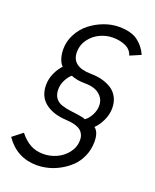

<svg xmlns="http://www.w3.org/2000/svg" viewBox="-150 -800 787 974"><g transform="rotate(20 243.5 -313.5)"><path d="M403.8 -124Q403.8 -82.5 388.4 -46.9Q373 -11.2 348.4 12.9Q323.7 37.1 292.7 54.4Q261.7 71.8 230 79.8Q198.2 87.9 168.9 87.9Q60.5 87.9 -2 -2.9L51.8 -44.9Q79.1 -10.3 109.9 6.3Q140.6 22.9 180.2 22.9Q215.8 22.9 250 7.8Q284.2 -7.3 308.1 -37.8Q332 -68.4 332 -106.9Q332 -124 325.9 -136.7Q319.8 -149.4 310.5 -157Q301.3 -164.6 287.1 -169.4Q272.9 -174.3 260.3 -176.3Q247.6 -178.2 231 -179.2Q158.2 -183.1 116.2 -216.6Q74.2 -250 74.2 -311Q74.2 -345.2 88.4 -376Q102.5 -406.7 122.1 -426.8Q109.4 -438 101.8 -461.2Q94.2 -484.4 94.2 -512.2Q94.2 -555.7 115 -594.2Q135.7 -632.8 168.7 -658.7Q201.7 -684.6 241.9 -699.7Q282.2 -714.8 321.8 -714.8Q387.7 -714.8 423.6 -688.7Q459.5 -662.6 478 -620.1L419.9 -595.2Q410.6 -625.5 380.6 -639.2Q350.6 -652.8 312 -652.8Q276.9 -652.8 243.4 -637.5Q210 -622.1 187 -591.3Q164.1 -560.5 164.1 -522Q164.1 -443.4 268.1 -441.9Q299.8 -441.9 327.9 -434.8Q356 -427.7 379.4 -413.3Q402.8 -398.9 416.5 -373.5Q430.2 -348.1 430.2 -314.9Q430.2 -280.8 414.6 -247.6Q398.9 -214.4 377.9 -194.8Q403.8 -175.8 403.8 -124ZM318.8 -214.8Q337.9 -228.5 350.8 -253.7Q363.8 -278.8 363.8 -304.2Q363.8 -333 346.9 -352.3Q330.1 -371.6 307.6 -378.9Q285.2 -386.2 258.8 -386.2Q210.9 -386.2 181.2 -399.9Q164.1 -385.3 152.1 -361.3Q140.1 -337.4 140.1 -311Q140.1 -282.7 153.3 -265.1Q166.5 -247.6 188.5 -240.5Q210.4 -233.4 233.2 -230.5Q255.9 -227.5 281 -224.1Q306.2 -220.7 318.8 -214.8Z"/></g></svg>

Font: Rawline
Style: Italic
Weight: 400
Italic angle: -12°
Designer: Matt McInerney, Pablo Impallari, Rodrigo Fuenzalida
Foundry: Matt McInerney, Pablo Impallari, Rodrigo Fuenzalida
Version: Version 4.020;PS 004.020;hotconv 1.0.88;makeotf.lib2.5.64775